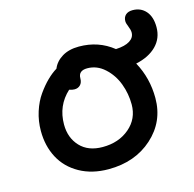

<svg xmlns="http://www.w3.org/2000/svg" viewBox="-100 -822 888 878"><g transform="rotate(-15 344.0 -383.0)"><path d="M309.1 -45.9Q231 -45.9 172.4 -78.6Q113.8 -111.3 84 -167.5Q54.2 -223.6 54.2 -294.9Q54.2 -341.8 68.1 -385.3Q82 -428.7 104.7 -460.7Q127.4 -492.7 150.4 -515.1Q173.3 -537.6 196.8 -551.8Q209.5 -583.5 241.9 -603.3Q274.4 -623 321.8 -623Q414.1 -623 482.9 -567.9Q525.9 -569.8 548.8 -584.2Q571.8 -598.6 571.8 -623Q571.8 -635.3 564.5 -652.6Q557.1 -669.9 557.1 -680.2Q557.1 -698.2 568.8 -709.2Q580.6 -720.2 602.1 -720.2Q640.6 -720.2 664.3 -693.1Q688 -666 688 -617.2Q688 -564.5 652.6 -528.8Q617.2 -493.2 555.2 -480Q599.1 -399.9 599.1 -305.2Q599.1 -193.8 516.8 -119.9Q434.6 -45.9 309.1 -45.9ZM164.1 -295.9Q164.1 -232.9 202.4 -191.9Q240.7 -150.9 309.1 -150.9Q385.3 -150.9 436 -194.1Q486.8 -237.3 486.8 -305.2Q486.8 -356 469 -403.6Q451.2 -451.2 415 -484.1Q378.9 -517.1 333 -517.1Q291 -517.1 291 -481Q291 -460.9 280.3 -450Q269.5 -439 252.9 -439Q241.2 -439 228 -443.8Q164.1 -385.3 164.1 -295.9Z"/></g></svg>

Font: Shantell Sans Irregular
Style: Regular
Weight: 500
Designer: Stephen Nixon, Anya Danilova, Shantell Martin
Foundry: Arrow Type
Version: Version 1.006;[9816181b4]